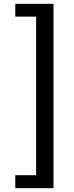

<svg xmlns="http://www.w3.org/2000/svg" viewBox="-20 -770 385 1005"><path d="M60 215V147H169V-683H60V-750H260V215Z"/></svg>

Font: Teachers Medium
Style: Regular
Weight: 500
Designer: Alfredo Marco Pradil, Chank Diesel
Version: Version 1.001